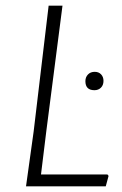

<svg xmlns="http://www.w3.org/2000/svg" viewBox="-20 -659 431 679"><path d="M360 -42 364 -37 354 0H72L99 -194L152 -639H201L144 -197L125 -42ZM315 -405Q329 -405 337.5 -396Q346 -387 346 -373Q346 -358 337 -349Q328 -340 314 -340Q282 -340 282 -372Q282 -386 291 -395.5Q300 -405 315 -405Z"/></svg>

Font: Alegreya Sans Light
Style: Italic
Weight: 300
Italic angle: -7°
Designer: Juan Pablo del Peral
Foundry: Huerta Tipografica
Version: Version 2.007